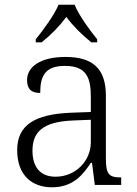

<svg xmlns="http://www.w3.org/2000/svg" viewBox="-20 -786 582 816"><path d="M132 -619V-606H157C200 -641 232 -674 262 -714C292 -674 325 -641 368 -606H393V-619C362 -657 315 -721 297 -766H229C210 -721 163 -657 132 -619ZM201 10C291 10 333 -44 366 -94H371L383 0H495V-32H491C442 -32 430 -48 430 -112V-379C430 -491 378 -544 258 -544C152 -544 95 -502 95 -446C95 -406 114 -391 151 -391C151 -460 169 -506 256 -506C352 -506 366 -450 366 -372V-310L283 -307C127 -301 53 -254 53 -148C53 -40 117 10 201 10ZM216 -35C148 -35 118 -80 118 -145C118 -224 160 -269 292 -274L366 -277V-181C366 -105 304 -35 216 -35Z"/></svg>

Font: Noto Serif Light
Style: Regular
Weight: 300
Designer: Monotype Design Team
Foundry: Monotype Imaging Inc.
Version: Version 2.013